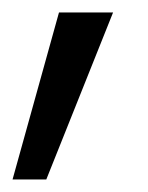

<svg xmlns="http://www.w3.org/2000/svg" viewBox="-27 -140 236 306"><path d="M67 -120.1H153.2L46.8 146H-7Z"/></svg>

Font: AF Albert Sans Medium
Style: Regular
Weight: 500
Designer: Andreas Rasmussen
Foundry: a.Foundry
Version: Version 1.300;Glyphs 3.2 (3231)